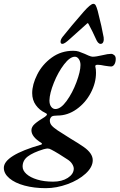

<svg xmlns="http://www.w3.org/2000/svg" viewBox="-120 -692 624 1002"><path d="M-100 184Q-100 119 94 63Q103 60 96 54Q44 22 44 -12Q44 -30 61.5 -45.5Q79 -61 114 -82Q125 -90 125 -95Q125 -99 116 -103Q86 -117 67 -143.5Q48 -170 48 -206Q48 -251 74.5 -303.5Q101 -356 150 -391.5Q199 -427 262 -427Q279 -427 291 -423Q303 -419 322 -411Q328 -408 342 -402Q356 -396 364 -396Q381 -396 415 -404Q443 -411 460 -411Q468 -411 476 -404.5Q484 -398 484 -385Q484 -367 477 -356Q470 -345 460 -345Q452 -345 426 -349Q404 -354 389 -354Q374 -354 378 -342Q381 -332 381 -312Q381 -259 353.5 -207Q326 -155 279.5 -122Q233 -89 180 -89Q158 -89 150 -84Q140 -75 140 -63Q140 -49 149 -38Q158 -27 180 -12L246 30Q293 58 317 75Q364 108 364 144Q364 180 327 214Q290 248 232.5 269Q175 290 119 290Q58 290 8 276.5Q-42 263 -71 238.5Q-100 214 -100 184ZM300 -353Q300 -371 291.5 -383.5Q283 -396 271 -396Q245 -396 214 -355.5Q183 -315 161 -260Q139 -205 138 -168Q138 -147 147 -135Q156 -123 169 -123Q197 -123 227.5 -165Q258 -207 279 -263Q300 -319 300 -353ZM265 189Q265 177 256.5 163.5Q248 150 232 140Q213 127 187.5 111.5Q162 96 148 89Q138 83 128 83Q123 83 107 87Q52 104 25 124.5Q-2 145 -2 177Q-2 198 18 216Q38 234 74 245Q110 256 157 256Q203 256 233.5 236.5Q264 217 265 189ZM390 -635Q412 -549 421 -497Q423 -483 419 -473Q415 -463 405 -463Q391 -463 380 -490Q364 -526 342 -567Q338 -575 332 -567L245 -489Q217 -463 206 -463Q196 -463 196 -474Q196 -486 207 -500Q249 -553 316 -630Q353 -672 367 -672Q375 -672 379.5 -664Q384 -656 390 -635Z"/></svg>

Font: EB Garamond SemiBold
Style: Italic
Weight: 600
Italic angle: -17.2°
Designer: Georg Duffner and Octavio Pardo
Foundry: Georg Duffner
Version: Version 1.000